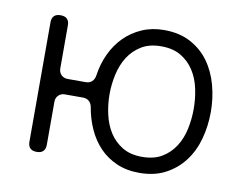

<svg xmlns="http://www.w3.org/2000/svg" viewBox="-62 -581 854 674"><g transform="rotate(10 365.0 -243.5)"><path d="M472 11Q427 11 391.5 -4.5Q356 -20 330.5 -46.5Q305 -73 288.5 -109Q272 -145 265 -186Q263 -199 254.5 -207Q246 -215 232 -215H168Q154 -215 145 -206Q136 -197 136 -183V-30Q136 1 105 1Q74 1 74 -30V-455Q74 -486 105 -486Q136 -486 136 -455V-302Q136 -288 145 -279Q154 -270 168 -270H232Q246 -270 254.5 -278Q263 -286 265 -300Q271 -342 288 -378Q305 -414 331.5 -440.5Q358 -467 393.5 -482.5Q429 -498 472 -498Q527 -498 567 -476.5Q607 -455 632.5 -419.5Q658 -384 670.5 -338Q683 -292 683 -243Q683 -193 670.5 -147Q658 -101 631.5 -66Q605 -31 565.5 -10Q526 11 472 11ZM472 -46Q514 -46 542.5 -63Q571 -80 589 -108Q607 -136 614.5 -171.5Q622 -207 622 -243Q622 -279 614.5 -314.5Q607 -350 589 -378Q571 -406 542.5 -423Q514 -440 472 -440Q430 -440 401.5 -422.5Q373 -405 355.5 -377.5Q338 -350 330 -314.5Q322 -279 322 -243Q322 -207 330 -171.5Q338 -136 355.5 -108.5Q373 -81 401.5 -63.5Q430 -46 472 -46Z"/></g></svg>

Font: Higure Gothic
Style: Regular
Weight: 400
Designer: Yoshimichi Ohira
Foundry: Positype
Version: Version 1.000